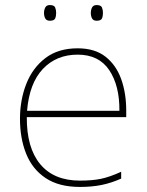

<svg xmlns="http://www.w3.org/2000/svg" viewBox="-20 -729 580 759"><path d="M287 -538Q355 -538 397 -505Q439 -472 459 -416.5Q479 -361 479 -291V-266H86Q85 -145 139 -80Q193 -15 296 -15Q344 -15 378.5 -22Q413 -29 459 -50V-23Q421 -6 382.5 2Q344 10 296 10Q213 10 160.5 -25Q108 -60 83.5 -121Q59 -182 59 -259Q59 -334 84 -397.5Q109 -461 159.5 -499.5Q210 -538 287 -538ZM287 -513Q203 -513 149.5 -456.5Q96 -400 87 -291H452Q453 -390 412 -451.5Q371 -513 287 -513ZM154 -678Q154 -690 159 -699.5Q164 -709 177 -709Q194 -709 198 -699.5Q202 -690 202 -678Q202 -665 198 -656Q194 -647 177 -647Q164 -647 159 -656Q154 -665 154 -678ZM339 -678Q339 -690 344 -699.5Q349 -709 362 -709Q379 -709 383 -699.5Q387 -690 387 -678Q387 -665 383 -656Q379 -647 362 -647Q349 -647 344 -656Q339 -665 339 -678Z"/></svg>

Font: Noto Sans Thaana Thin
Style: Regular
Weight: 100
Designer: David Williams
Foundry: Google Inc.
Version: Version 3.001; ttfautohint (v1.8.4.7-5d5b)